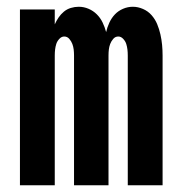

<svg xmlns="http://www.w3.org/2000/svg" viewBox="-20 -548 540 568"><path d="M39 0V-520H142V-476Q147 -487 153.5 -496.5Q160 -506 169 -513.5Q178 -521 189.5 -524.5Q201 -528 213 -528Q228 -528 242 -522Q256 -516 266.5 -505.5Q277 -495 283.5 -481.5Q290 -468 294 -453Q297 -467 303.5 -481Q310 -495 320 -505.5Q330 -516 344 -522Q358 -528 373 -528Q388 -528 403 -521.5Q418 -515 428.5 -503Q439 -491 445 -476.5Q451 -462 454.5 -446.5Q458 -431 459.5 -415.5Q461 -400 461 -384V0H358V-384Q358 -393 357 -401.5Q356 -410 353.5 -418Q351 -426 344.5 -433Q338 -440 330 -440Q321 -440 315 -433Q309 -426 306 -418Q303 -410 302 -401.5Q301 -393 301 -384V0H199V-384Q199 -393 198 -401.5Q197 -410 194 -418Q191 -426 185 -433Q179 -440 170 -440Q162 -440 155.5 -433Q149 -426 146.5 -418Q144 -410 143 -401.5Q142 -393 142 -384V0Z"/></svg>

Font: Iosevka SS08 Regular
Style: Bold
Weight: 700
Monospace: yes
Designer: Belleve Invis
Foundry: Belleve Invis
Version: Version 16.3.4; ttfautohint (v1.8.4)